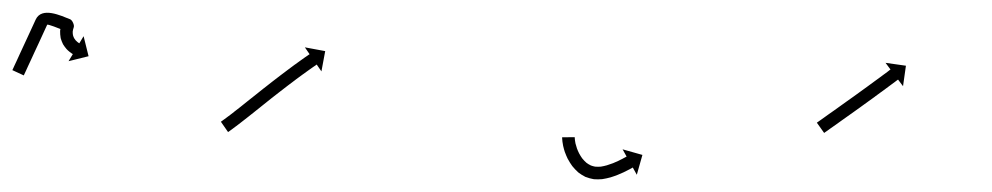

<svg xmlns="http://www.w3.org/2000/svg" viewBox="-27 -295 1576 305"><path d="M-6.5 -185.4C-6.8 -184.8 -7.1 -184.2 -7.4 -183.6L10.8 -175.2C11.1 -175.8 11.4 -176.4 11.6 -177C12.4 -178.7 13.2 -180.4 14 -182.1C15.2 -184.7 16.4 -187.4 17.6 -190C19.2 -193.4 20.8 -196.9 22.4 -200.3C24.3 -204.4 26.1 -208.4 28 -212.5C30.1 -217 32.2 -221.5 34.3 -226C36.5 -230.9 38.7 -235.7 41 -240.6C43.3 -245.6 45.6 -250.6 47.9 -255.6C48.6 -257.2 65.8 -250.2 77.1 -245.8C78.8 -245.1 77.7 -249.1 75.9 -252.9C74.2 -256.6 71.9 -260.1 71.3 -258.4C70 -254.6 69.1 -250.8 68.6 -246.8C68.6 -246.8 68.5 -246.6 68.5 -246.3C68.5 -246.1 68.5 -245.8 68.5 -245.8C68.4 -242.2 68.7 -238.5 69.3 -235C69.3 -235 69.4 -234.7 69.4 -234.5C69.5 -234.3 69.5 -234 69.5 -234C70.4 -230.9 71.6 -227.9 73 -225C73 -225 73.1 -224.8 73.2 -224.6C73.3 -224.5 73.4 -224.3 73.4 -224.3C74.9 -221.9 76.5 -219.7 78.3 -217.6C78.3 -217.6 78.4 -217.5 78.5 -217.3C78.6 -217.2 78.7 -217.1 78.7 -217.1C80.2 -215.5 81.8 -214 83.5 -212.7C83.5 -212.7 83.6 -212.6 83.7 -212.5C83.7 -212.5 83.8 -212.4 83.8 -212.4C85 -211.5 86.1 -210.7 87.3 -209.9C87.3 -209.9 87.4 -209.9 87.4 -209.9C87.5 -209.8 87.5 -209.8 87.5 -209.8C87.9 -209.6 88.3 -209.3 88.7 -209.1L81.9 -197.8L113.7 -205.7L105.8 -237.5L99 -226.2C98.7 -226.4 98.4 -226.6 98 -226.8C98 -226.8 98.1 -226.8 98.1 -226.8C98.2 -226.7 98.2 -226.7 98.2 -226.7C97.4 -227.2 96.6 -227.8 95.8 -228.4C95.8 -228.4 95.9 -228.3 96 -228.2C96.1 -228.2 96.2 -228.1 96.2 -228.1C95.1 -229 94.1 -230 93.1 -231C93.1 -231 93.2 -230.9 93.3 -230.8C93.4 -230.6 93.5 -230.5 93.5 -230.5C92.4 -231.8 91.4 -233.3 90.5 -234.7C90.5 -234.7 90.6 -234.6 90.7 -234.4C90.8 -234.2 90.9 -234 90.9 -234C90 -235.8 89.3 -237.6 88.8 -239.5C88.8 -239.5 88.8 -239.3 88.9 -239.1C88.9 -238.8 89 -238.6 89 -238.6C88.6 -240.8 88.4 -243.1 88.5 -245.3C88.5 -245.3 88.5 -245.1 88.4 -244.8C88.4 -244.5 88.4 -244.3 88.4 -244.3C88.7 -246.9 89.4 -249.4 90.2 -251.8C90.8 -253.6 90.2 -256.4 89 -258.9C87.9 -261.5 86.1 -263.7 84.4 -264.4C69.6 -270.2 39.3 -284.7 29.7 -263.9C27.4 -258.9 25.1 -253.9 22.8 -248.9C20.6 -244.1 18.3 -239.3 16.1 -234.4C14 -229.9 11.9 -225.4 9.8 -220.8C8 -216.8 6.1 -212.7 4.2 -208.7C2.6 -205.3 1.1 -201.8 -0.5 -198.4C-1.7 -195.8 -3 -193.1 -4.2 -190.5C-5 -188.8 -5.7 -187.1 -6.5 -185.4Z M325.4 -102.7C324.9 -102.3 324.4 -102 323.9 -101.6L335.3 -85.2C335.8 -85.6 336.3 -85.9 336.8 -86.3L336.9 -86.3L336.9 -86.3C338.3 -87.4 339.8 -88.4 341.3 -89.5C341.3 -89.5 341.3 -89.5 341.3 -89.5C341.3 -89.5 341.3 -89.5 341.3 -89.5C343.6 -91.2 345.9 -92.9 348.1 -94.6C348.1 -94.6 348.1 -94.6 348.2 -94.6C348.2 -94.6 348.2 -94.6 348.2 -94.6C351.1 -96.9 354.1 -99.1 357 -101.4L357 -101.4L357 -101.4C360.5 -104.2 364 -106.9 367.5 -109.6L367.5 -109.6L367.5 -109.6C371.4 -112.7 375.3 -115.8 379.2 -118.9C383.3 -122.3 387.5 -125.6 391.7 -128.9C396 -132.3 400.3 -135.8 404.6 -139.2L404.6 -139.2L404.6 -139.2C409 -142.6 413.3 -146 417.7 -149.4L417.7 -149.4L417.7 -149.4C421.9 -152.7 426.2 -156 430.4 -159.2L430.4 -159.2L430.4 -159.2C434.4 -162.3 438.4 -165.3 442.5 -168.3L442.4 -168.3L442.4 -168.3C446.1 -171 449.7 -173.7 453.3 -176.3L453.3 -176.3L453.3 -176.3C456.4 -178.6 459.5 -180.8 462.6 -183L462.6 -183L462.6 -183C465 -184.7 467.4 -186.4 469.8 -188.1L469.8 -188.1L469.8 -188.1C471.3 -189.2 472.9 -190.2 474.5 -191.3L474.5 -191.3L474.5 -191.3C475 -191.7 475.6 -192.1 476.1 -192.5L483.6 -181.6L489.6 -213.8L457.3 -219.8L464.8 -208.9C464.2 -208.6 463.7 -208.2 463.1 -207.8L463.1 -207.8L463.1 -207.8C461.5 -206.7 459.9 -205.6 458.4 -204.5L458.3 -204.5L458.3 -204.5C455.9 -202.8 453.4 -201 451 -199.3L451 -199.3L451 -199.3C447.8 -197 444.7 -194.8 441.6 -192.5L441.5 -192.5L441.5 -192.5C437.8 -189.8 434.2 -187.1 430.5 -184.3L430.5 -184.3L430.5 -184.3C426.4 -181.3 422.4 -178.2 418.3 -175.1L418.3 -175.1L418.3 -175.1C414 -171.8 409.7 -168.5 405.4 -165.2L405.4 -165.2L405.4 -165.2C401 -161.8 396.6 -158.3 392.3 -154.9L392.2 -154.9L392.2 -154.9C387.9 -151.4 383.6 -148 379.2 -144.5C375 -141.2 370.9 -137.9 366.7 -134.6C362.8 -131.5 358.9 -128.4 355.1 -125.3L355.1 -125.3L355.1 -125.3C351.6 -122.6 348.2 -119.9 344.7 -117.2L344.7 -117.2L344.8 -117.2C341.9 -115 339 -112.7 336.1 -110.5C336.1 -110.5 336.1 -110.5 336.1 -110.5C336.1 -110.6 336.1 -110.6 336.1 -110.6C333.9 -108.9 331.7 -107.3 329.5 -105.6C329.5 -105.6 329.5 -105.6 329.5 -105.6C329.5 -105.7 329.5 -105.7 329.5 -105.7C328.1 -104.7 326.7 -103.6 325.3 -102.6L325.3 -102.7Z M886 -75.9C886 -76.3 886 -76.7 886 -77.1L866 -76.9C866 -76.4 866 -75.9 866 -75.4C866 -75.4 866 -75.4 866 -75.3C866 -75.3 866 -75.2 866 -75.2C866.1 -73.7 866.2 -72.2 866.4 -70.7C866.4 -70.7 866.4 -70.6 866.4 -70.5C866.4 -70.5 866.4 -70.4 866.4 -70.4C866.7 -67.9 867.1 -65.5 867.6 -63.1C867.6 -63.1 867.6 -63 867.6 -62.9C867.7 -62.9 867.7 -62.8 867.7 -62.8C868.4 -59.6 869.3 -56.5 870.3 -53.4C870.3 -53.4 870.4 -53.3 870.4 -53.2C870.4 -53.1 870.5 -53 870.5 -53C871.8 -49.4 873.3 -45.9 875 -42.4C875 -42.4 875.1 -42.3 875.1 -42.2C875.2 -42.1 875.3 -42 875.3 -42C877.3 -38.3 879.5 -34.7 882 -31.3C882 -31.3 882.1 -31.2 882.2 -31.1C882.3 -30.9 882.4 -30.8 882.4 -30.8C885.1 -27.5 888.1 -24.3 891.3 -21.4C891.3 -21.4 891.5 -21.3 891.6 -21.2C891.8 -21 891.9 -20.9 891.9 -20.9C895.3 -18.3 899 -16 902.8 -14.1C902.8 -14.1 903 -14 903.2 -13.9C903.5 -13.9 903.7 -13.8 903.7 -13.8C907.6 -12.3 911.7 -11.1 915.9 -10.4C915.9 -10.4 916.1 -10.4 916.3 -10.4C916.5 -10.3 916.8 -10.3 916.8 -10.3C921 -10 925.2 -10 929.4 -10.4C929.4 -10.4 929.6 -10.4 929.8 -10.4C929.9 -10.5 930.1 -10.5 930.1 -10.5C934.3 -11.1 938.5 -12.1 942.6 -13.2C942.6 -13.2 942.7 -13.2 942.8 -13.2C942.9 -13.3 943 -13.3 943 -13.3C946.8 -14.5 950.7 -15.8 954.4 -17.3C954.4 -17.3 954.5 -17.3 954.5 -17.3C954.6 -17.4 954.6 -17.4 954.6 -17.4C957.9 -18.7 961.1 -20.1 964.3 -21.6C964.3 -21.6 964.3 -21.6 964.3 -21.6C964.4 -21.7 964.4 -21.7 964.4 -21.7C966.9 -22.9 969.3 -24.1 971.7 -25.4C971.7 -25.4 971.8 -25.4 971.8 -25.4C971.8 -25.4 971.8 -25.4 971.8 -25.4C973.4 -26.2 975 -27.1 976.5 -27.9C976.5 -27.9 976.5 -27.9 976.5 -27.9C976.5 -27.9 976.6 -28 976.6 -28C977.1 -28.3 977.6 -28.6 978.2 -28.9L984.6 -17.4L993.5 -48.9L962 -57.8L968.4 -46.3C967.9 -46 967.4 -45.7 966.8 -45.4C966.8 -45.4 966.8 -45.4 966.9 -45.4C966.9 -45.5 966.9 -45.5 966.9 -45.5C965.4 -44.6 963.9 -43.9 962.4 -43.1C962.4 -43.1 962.5 -43.1 962.5 -43.1C962.5 -43.1 962.5 -43.1 962.5 -43.1C960.3 -41.9 958 -40.8 955.7 -39.7C955.7 -39.7 955.7 -39.7 955.7 -39.7C955.8 -39.7 955.8 -39.7 955.8 -39.7C952.9 -38.4 949.9 -37.1 946.9 -35.8C946.9 -35.8 947 -35.9 947.1 -35.9C947.1 -35.9 947.2 -35.9 947.2 -35.9C943.8 -34.6 940.4 -33.4 937 -32.4C937 -32.4 937.1 -32.4 937.2 -32.4C937.3 -32.4 937.4 -32.5 937.4 -32.5C934 -31.5 930.5 -30.8 927 -30.2C927 -30.2 927.1 -30.2 927.3 -30.3C927.5 -30.3 927.7 -30.3 927.7 -30.3C924.6 -30 921.4 -30 918.3 -30.3C918.3 -30.3 918.5 -30.2 918.8 -30.2C919 -30.2 919.2 -30.1 919.2 -30.1C916.4 -30.6 913.5 -31.4 910.8 -32.4C910.8 -32.4 911 -32.3 911.2 -32.2C911.5 -32.1 911.7 -32.1 911.7 -32.1C909 -33.4 906.4 -35 904 -36.8C904 -36.8 904.2 -36.7 904.3 -36.6C904.5 -36.4 904.7 -36.3 904.7 -36.3C902.2 -38.5 899.9 -40.9 897.8 -43.5C897.8 -43.5 897.9 -43.3 898 -43.2C898.1 -43.1 898.2 -42.9 898.2 -42.9C896.2 -45.7 894.4 -48.6 892.8 -51.6C892.8 -51.6 892.8 -51.5 892.9 -51.4C893 -51.3 893 -51.2 893 -51.2C891.6 -54 890.3 -57 889.2 -60C889.2 -60 889.3 -59.9 889.3 -59.8C889.3 -59.7 889.4 -59.6 889.4 -59.6C888.5 -62.2 887.8 -64.8 887.1 -67.4C887.1 -67.4 887.2 -67.3 887.2 -67.2C887.2 -67.1 887.2 -67 887.2 -67C886.8 -69 886.5 -70.9 886.2 -72.9C886.2 -72.9 886.2 -72.8 886.3 -72.8C886.3 -72.7 886.3 -72.6 886.3 -72.6C886.2 -73.8 886.1 -74.9 886 -76.1C886 -76.1 886 -76 886 -76C886 -75.9 886 -75.9 886 -75.9Z M1272 -101.1C1271.5 -100.7 1271.1 -100.4 1270.6 -100.1L1282.2 -83.8C1282.7 -84.1 1283.1 -84.4 1283.5 -84.8C1284.8 -85.6 1286 -86.5 1287.3 -87.4C1289.2 -88.8 1291.2 -90.2 1293.1 -91.6C1295.7 -93.4 1298.2 -95.2 1300.7 -96.9C1303.7 -99.1 1306.7 -101.2 1309.6 -103.3C1313 -105.7 1316.3 -108 1319.6 -110.4C1323.2 -112.9 1326.7 -115.5 1330.3 -118C1333.9 -120.6 1337.6 -123.2 1341.3 -125.9C1344.9 -128.5 1348.6 -131.1 1352.2 -133.8L1352.2 -133.8L1352.2 -133.8C1355.7 -136.3 1359.3 -138.9 1362.8 -141.4L1362.8 -141.5L1362.8 -141.5C1366.1 -143.9 1369.4 -146.3 1372.6 -148.7L1372.7 -148.7L1372.7 -148.7C1375.6 -150.8 1378.5 -153 1381.5 -155.2L1381.5 -155.2L1381.5 -155.2C1384 -157 1386.4 -158.8 1388.9 -160.7C1390.8 -162.1 1392.7 -163.5 1394.6 -164.9C1395.8 -165.8 1397.1 -166.8 1398.3 -167.7C1398.7 -168 1399.2 -168.3 1399.6 -168.6L1407.5 -158.1L1412.1 -190.6L1379.7 -195.2L1387.6 -184.6C1387.2 -184.3 1386.7 -184 1386.3 -183.7C1385.1 -182.8 1383.9 -181.9 1382.7 -180.9C1380.8 -179.5 1378.9 -178.1 1377 -176.7C1374.5 -174.9 1372.1 -173.1 1369.6 -171.2L1369.6 -171.2L1369.6 -171.2C1366.7 -169.1 1363.7 -166.9 1360.8 -164.8L1360.8 -164.8L1360.8 -164.8C1357.6 -162.4 1354.3 -160 1351 -157.6L1351 -157.6L1351 -157.6C1347.5 -155.1 1344 -152.5 1340.5 -150L1340.5 -150L1340.5 -150C1336.9 -147.4 1333.2 -144.7 1329.6 -142.1C1325.9 -139.5 1322.3 -136.9 1318.6 -134.3C1315.1 -131.7 1311.6 -129.2 1308 -126.7C1304.7 -124.3 1301.4 -122 1298.1 -119.6C1295.1 -117.5 1292.1 -115.4 1289.1 -113.3C1286.6 -111.5 1284.1 -109.7 1281.6 -107.9C1279.6 -106.5 1277.7 -105.1 1275.7 -103.7C1274.5 -102.8 1273.2 -102 1272 -101.1Z"/></svg>

Font: FRB American Cursive Just Arrows
Style: Bold Italic
Weight: 700
Italic angle: -25°
Version: Version 2.0;Modular Font Editor K font №1